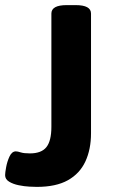

<svg xmlns="http://www.w3.org/2000/svg" viewBox="-20 -723 442 751"><path d="M124 8Q115 8 95 7Q75 6 53 1.5Q31 -3 15.5 -12.5Q0 -22 0 -38Q0 -47 4 -69Q8 -91 17 -110.5Q26 -130 41 -131Q49 -131 61 -127Q73 -123 97 -123Q142 -123 161.5 -147.5Q181 -172 181 -227V-670Q181 -703 241 -703H276Q336 -703 336 -670V-202Q336 -139 314 -91.5Q292 -44 245.5 -18Q199 8 124 8Z"/></svg>

Font: Asap
Style: Regular
Weight: 400
Designer: Pablo Cosgaya
Foundry: Omnibus-Type
Version: Version 3.001